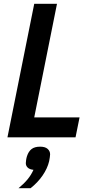

<svg xmlns="http://www.w3.org/2000/svg" viewBox="-20 -718 487 1004"><path d="M19 0 159 -698H278L159 -104H396L375 0ZM190 49Q216 49 229 60.5Q242 72 242 89Q242 94 240.5 104.5Q239 115 237 125Q228 163 202.5 200Q177 237 140 266H77Q105 243 124 220Q143 197 155 170Q135 168 125 158.5Q115 149 115 135Q115 130 116.5 119Q118 108 121 99Q129 74 145 61.5Q161 49 190 49Z"/></svg>

Font: IBM Plex Sans Condensed SemiBold
Style: Italic
Weight: 600
Width: 3
Italic angle: -11°
Designer: Mike Abbink, Paul van der Laan, Pieter van Rosmalen
Foundry: Bold Monday
Version: Version 1.3